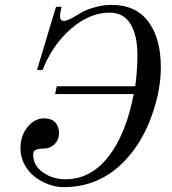

<svg xmlns="http://www.w3.org/2000/svg" viewBox="-20 -750 704 788"><path d="M64 -141.1Q64 -193.8 93.3 -229Q122.6 -264.2 160.2 -264.2Q191.4 -264.2 206.8 -247.6Q222.2 -231 222.2 -204.1Q222.2 -176.8 204.1 -158.4Q186 -140.1 158.2 -140.1Q137.7 -140.1 127 -135.3Q116.2 -130.4 116.2 -115.2Q116.2 -70.3 156.7 -42.2Q197.3 -14.2 248 -14.2Q352.5 -14.2 425 -107.2Q497.6 -200.2 528.8 -363.8H206.1L212.9 -396H535.2Q543.9 -463.4 543.9 -523.9Q543.9 -606.4 515.1 -652.3Q486.3 -698.2 430.2 -698.2Q349.1 -698.2 272.7 -633.1Q196.3 -567.9 154.8 -462.9H131.8L210 -722.2H232.9Q226.1 -695.3 226.1 -685.1Q226.1 -664.1 243.2 -664.1Q251.5 -664.1 266.1 -671.1Q280.8 -678.2 298.3 -689Q315.9 -699.7 318.8 -701.2Q339.8 -712.4 373.3 -721.2Q406.7 -730 438 -730Q537.6 -730 588.9 -661.1Q640.1 -592.3 640.1 -474.1Q640.1 -386.7 608.6 -292Q577.1 -197.3 525.9 -129.9Q413.6 18.1 241.2 18.1Q210.9 18.1 179.9 6.8Q148.9 -4.4 123 -24.2Q97.2 -43.9 80.6 -74.7Q64 -105.5 64 -141.1Z"/></svg>

Font: Flanker Steampunk
Style: Italic
Weight: 400
Italic angle: -12°
Designer: Alexey Kryukov, Leonardo Di Lena
Foundry: Alexey Kryukov, Leonardo Di Lena
Version: 1.210